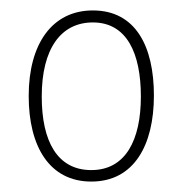

<svg xmlns="http://www.w3.org/2000/svg" viewBox="-20 -744 349 368"><path d="M275 -561C275 -655 240 -724 158 -724C80 -724 35 -660 35 -560C35 -463 75 -396 155 -396C237 -396 275 -466 275 -561ZM60 -559C60 -651 97 -701 158 -701C223 -701 250 -642 250 -559C250 -476 221 -418 155 -418C90 -418 60 -473 60 -559Z"/></svg>

Font: Noto Sans Hebrew Condensed Thin
Style: Regular
Weight: 100
Width: 3
Designer: Monotype Design Team
Foundry: Monotype Imaging Inc.
Version: Version 2.004